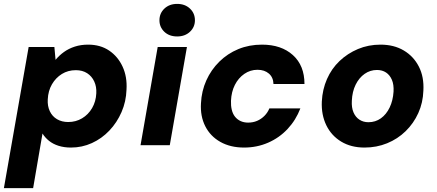

<svg xmlns="http://www.w3.org/2000/svg" viewBox="-37 -745 2242 985"><path d="M-17 220 110 -504H242L248 -438Q267 -461 291.5 -478.5Q316 -496 347 -506Q378 -516 415 -516Q478 -516 523 -485.5Q568 -455 592 -403Q616 -351 612 -285Q610 -224 586.5 -170Q563 -116 524 -75Q485 -34 434.5 -11Q384 12 327 12Q292 12 263.5 3Q235 -6 214.5 -22.5Q194 -39 181 -60L133 220ZM313 -119Q352 -119 384 -138Q416 -157 435.5 -190.5Q455 -224 457 -266Q459 -300 446.5 -327Q434 -354 410 -369.5Q386 -385 352 -385Q312 -385 280.5 -365.5Q249 -346 229.5 -312.5Q210 -279 208 -235Q206 -201 218.5 -174.5Q231 -148 255.5 -133.5Q280 -119 313 -119Z M684 0 772 -504H922L834 0ZM872 -558Q831 -558 806 -582Q781 -606 781 -641Q781 -677 806.5 -701Q832 -725 872 -725Q912 -725 937.5 -701Q963 -677 963 -641Q963 -606 937.5 -582Q912 -558 872 -558Z M1215 12Q1145 12 1093.5 -17Q1042 -46 1016 -97.5Q990 -149 994 -215Q997 -278 1021.5 -332.5Q1046 -387 1088 -428.5Q1130 -470 1185.5 -493Q1241 -516 1307 -516Q1406 -516 1465.5 -462.5Q1525 -409 1525 -314H1366Q1365 -348 1342.5 -367.5Q1320 -387 1284 -387Q1247 -387 1216.5 -366Q1186 -345 1168 -309.5Q1150 -274 1148 -228Q1147 -203 1152 -182Q1157 -161 1168.5 -146.5Q1180 -132 1197 -124Q1214 -116 1236 -116Q1261 -116 1282 -125Q1303 -134 1319.5 -150.5Q1336 -167 1345 -189H1504Q1481 -129 1438.5 -83.5Q1396 -38 1338.5 -13Q1281 12 1215 12Z M1833 12Q1764 12 1713.5 -18.5Q1663 -49 1637 -102.5Q1611 -156 1614 -224Q1617 -286 1640.5 -339.5Q1664 -393 1705 -432Q1746 -471 1799.5 -493.5Q1853 -516 1915 -516Q1984 -516 2034.5 -486Q2085 -456 2112 -403Q2139 -350 2135 -280Q2133 -218 2109 -165Q2085 -112 2044 -72Q2003 -32 1949 -10Q1895 12 1833 12ZM1853 -118Q1889 -118 1917 -138Q1945 -158 1962 -193.5Q1979 -229 1982 -275Q1984 -311 1973.5 -335.5Q1963 -360 1943.5 -373Q1924 -386 1897 -386Q1862 -386 1833.5 -366Q1805 -346 1787.5 -310.5Q1770 -275 1768 -228Q1766 -193 1776.5 -168.5Q1787 -144 1807 -131Q1827 -118 1853 -118Z"/></svg>

Font: DM Sans Black
Style: Italic
Weight: 900
Italic angle: -10°
Designer: Colophon Foundry, Jonny Pinhorn
Foundry: Colophon Foundry
Version: Version 4.004;gftools[0.9.30]